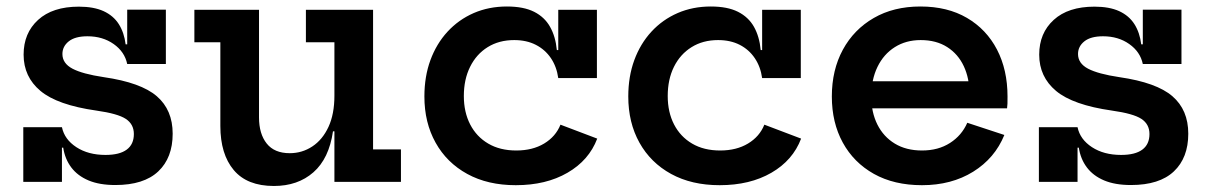

<svg xmlns="http://www.w3.org/2000/svg" viewBox="-20 -574 3820 606"><path d="M344 10Q294 10 259.5 -4.5Q225 -19 205 -45.5Q185 -72 179.5 -108H156.5L175.5 -172.5Q183.5 -134 221 -109.5Q258.5 -85 313 -85Q357.5 -85 380 -101.8Q402.5 -118.5 402.5 -151Q402.5 -182 377 -198.8Q351.5 -215.5 284 -225Q161 -242.5 107.8 -287Q54.5 -331.5 54.5 -401.5Q54.5 -469.5 100.2 -511.2Q146 -553 229 -553Q276 -553 307 -538.8Q338 -524.5 355 -497.8Q372 -471 376.5 -434H399.5L381.5 -372Q373.5 -410.5 338.8 -435Q304 -459.5 256 -459.5Q217 -459.5 197 -443.5Q177 -427.5 177 -403.5Q177 -374 208.8 -357.2Q240.5 -340.5 307.5 -330.5Q425 -313.5 475 -270.2Q525 -227 525 -152Q525 -76 479.5 -33Q434 10 344 10ZM53.5 0V-172.5H175.5V0ZM381.5 -372V-543.5H503.5V-372Z M1035.5 -440.5H945.5V-543H1157.5V-102.5H1245.5V0H1035.5ZM797.5 -543V-203.5Q797.5 -151.5 821.8 -121Q846 -90.5 894.5 -90.5Q933.5 -90.5 965.8 -111.8Q998 -133 1016.8 -173.5Q1035.5 -214 1035.5 -272L1059 -159.5H1031Q1018.5 -73.5 969.2 -30.2Q920 13 844.5 13Q760 13 717.8 -37.2Q675.5 -87.5 675.5 -176.5V-440.5H593.5V-543Z M1608 10.5Q1519.5 10.5 1454.8 -25Q1390 -60.5 1354.8 -123.8Q1319.5 -187 1319.5 -269.5Q1319.5 -332.5 1338.5 -384.2Q1357.5 -436 1392.5 -474Q1427.5 -512 1475.2 -532.8Q1523 -553.5 1580 -553.5Q1632.5 -553.5 1665.8 -536.8Q1699 -520 1716.2 -489.2Q1733.5 -458.5 1737.5 -416H1765L1742 -327.5Q1737 -363.5 1718.8 -390.5Q1700.5 -417.5 1671.2 -432.5Q1642 -447.5 1603 -447.5Q1555 -447.5 1519.2 -425.2Q1483.5 -403 1463.8 -363.2Q1444 -323.5 1444 -271Q1444 -220 1464 -181.2Q1484 -142.5 1521 -120.8Q1558 -99 1609.5 -99Q1661 -99 1697.5 -121Q1734 -143 1749 -180.5L1865 -136.5Q1839 -68 1771.2 -28.8Q1703.5 10.5 1608 10.5ZM1742 -327.5V-543H1864V-327.5Z M2251.5 10.5Q2163 10.5 2098.2 -25Q2033.5 -60.5 1998.2 -123.8Q1963 -187 1963 -269.5Q1963 -332.5 1982 -384.2Q2001 -436 2036 -474Q2071 -512 2118.8 -532.8Q2166.5 -553.5 2223.5 -553.5Q2276 -553.5 2309.2 -536.8Q2342.5 -520 2359.8 -489.2Q2377 -458.5 2381 -416H2408.5L2385.5 -327.5Q2380.5 -363.5 2362.2 -390.5Q2344 -417.5 2314.8 -432.5Q2285.5 -447.5 2246.5 -447.5Q2198.5 -447.5 2162.8 -425.2Q2127 -403 2107.2 -363.2Q2087.5 -323.5 2087.5 -271Q2087.5 -220 2107.5 -181.2Q2127.5 -142.5 2164.5 -120.8Q2201.5 -99 2253 -99Q2304.5 -99 2341 -121Q2377.5 -143 2392.5 -180.5L2508.5 -136.5Q2482.5 -68 2414.8 -28.8Q2347 10.5 2251.5 10.5ZM2385.5 -327.5V-543H2507.5V-327.5Z M2890 10.5Q2802 10.5 2738.2 -25.2Q2674.5 -61 2640 -124Q2605.5 -187 2605.5 -269.5Q2605.5 -353 2640.2 -417Q2675 -481 2737.8 -517.2Q2800.5 -553.5 2885 -553.5Q2970.5 -553.5 3032 -517.5Q3093.5 -481.5 3126.8 -417.5Q3160 -353.5 3160 -269.5Q3160 -255.5 3159.8 -246.8Q3159.5 -238 3158.5 -232H3038Q3039 -241.5 3039.5 -252Q3040 -262.5 3040 -276.5Q3040 -326.5 3022 -365Q3004 -403.5 2969.5 -425.5Q2935 -447.5 2886 -447.5Q2839.5 -447.5 2804.2 -425.2Q2769 -403 2749.5 -362.8Q2730 -322.5 2730 -269.5Q2730 -219.5 2749.2 -181Q2768.5 -142.5 2804.2 -120.8Q2840 -99 2890 -99Q2941.5 -99 2978.5 -122.8Q3015.5 -146.5 3033 -186.5L3150 -148Q3120 -74.5 3051.5 -32Q2983 10.5 2890 10.5ZM2683 -232V-317.5H3102.5L3126 -232Z M3549.5 10Q3499.5 10 3465 -4.5Q3430.5 -19 3410.5 -45.5Q3390.5 -72 3385 -108H3362L3381 -172.5Q3389 -134 3426.5 -109.5Q3464 -85 3518.5 -85Q3563 -85 3585.5 -101.8Q3608 -118.5 3608 -151Q3608 -182 3582.5 -198.8Q3557 -215.5 3489.5 -225Q3366.5 -242.5 3313.2 -287Q3260 -331.5 3260 -401.5Q3260 -469.5 3305.8 -511.2Q3351.5 -553 3434.5 -553Q3481.5 -553 3512.5 -538.8Q3543.5 -524.5 3560.5 -497.8Q3577.5 -471 3582 -434H3605L3587 -372Q3579 -410.5 3544.2 -435Q3509.5 -459.5 3461.5 -459.5Q3422.5 -459.5 3402.5 -443.5Q3382.5 -427.5 3382.5 -403.5Q3382.5 -374 3414.2 -357.2Q3446 -340.5 3513 -330.5Q3630.5 -313.5 3680.5 -270.2Q3730.5 -227 3730.5 -152Q3730.5 -76 3685 -33Q3639.5 10 3549.5 10ZM3259 0V-172.5H3381V0ZM3587 -372V-543.5H3709V-372Z"/></svg>

Font: Hepta Slab ExtraLight SemiBold
Style: Regular
Weight: 600
Version: Version 1.102